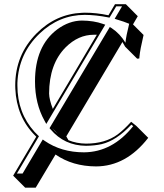

<svg xmlns="http://www.w3.org/2000/svg" viewBox="-20 -718 773 905"><path d="M241.7 10.3 148.4 166.5H98.6L42 109.9L150.9 -73.7Q147.5 -77.1 145.5 -79.1Q58.1 -166.5 52.2 -299.8Q51.8 -308.1 51.8 -314.9Q51.8 -459 151.9 -560.1Q243.2 -652.3 366.7 -657.7Q374 -658.2 379.9 -658.2Q434.6 -658.2 491.2 -646L522 -698.2H573.2L629.4 -641.6L606.9 -603L656.7 -553.2Q640.1 -482.9 637.2 -450.2Q636.7 -445.8 636.7 -442.4L626.5 -441.4L569.8 -498Q563.5 -510.3 557.1 -520L292.5 -75.2Q296.4 -67.9 302.7 -57.1Q341.3 -41.5 385.3 -41Q475.6 -41 534.7 -84.5Q564 -106.4 598.1 -144L622.1 -125L678.7 -68.4Q574.7 65.9 432.6 66.4Q321.8 65.9 241.7 10.3ZM252.9 -87.4 225.6 -114.7Q232.4 -106.9 238.8 -100.1Q246.6 -92.8 252.9 -87.4ZM286.1 -64.9 287.1 -64.5Q287.1 -64.5 289.1 -63.5L286.6 -65.4ZM436.5 -554.2Q429.2 -554.2 422.4 -554.2Q349.1 -554.2 289.6 -495.1Q211.9 -417 211.4 -277.3Q211.9 -249 229 -204.6ZM198.2 -133.8 189.9 -148.9Q145 -229.5 145 -334Q145 -501 250 -579.6Q305.7 -620.6 366.2 -621.1Q422.4 -620.6 464.8 -605.5L476.1 -601.6ZM181.6 -60.5 190.4 -54.2Q269 0 376 0Q509.8 -1 607.9 -123.5L599.1 -130.4Q528.8 -55.2 459 -38.6Q426.3 -31.2 385.3 -30.8Q283.2 -31.7 218.3 -108.4L213.4 -113.8L497.6 -590.8L506.3 -585.4Q545.9 -559.1 571.3 -516.6Q574.2 -547.4 588.9 -606Q563 -616.7 532.7 -625.5L520.5 -629.4L555.2 -688H527.8L496.1 -634.8L489.3 -636.2Q432.6 -647.5 379.9 -647.9Q259.3 -647.9 167 -560.1Q67.4 -465.3 62 -327.1Q62 -320.8 62 -314.9Q62 -185.5 143.1 -96.2Q150.9 -87.9 158.2 -81.1L163.6 -75.7L59.6 100.1H86.4Z"/></svg>

Font: Linux Biolinum Shadow O
Style: Regular
Weight: 400
Designer: Philipp H. Poll
Foundry: Philipp H. Poll
Version: Version 1.0.4